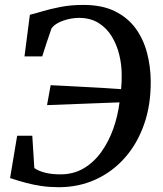

<svg xmlns="http://www.w3.org/2000/svg" viewBox="-20 -772 678 800"><path d="M225.5 8Q187 8 153.8 3.2Q120.5 -1.5 88.8 -10Q57 -18.5 22 -30L51.5 -206.5H114.5L123 -72Q139 -60 166.8 -52.8Q194.5 -45.5 232 -45.5Q286.5 -45.5 329 -70.8Q371.5 -96 402.2 -139Q433 -182 452 -235.5Q471 -289 478 -345.5L176 -334L191 -417Q214.5 -416 249.2 -414.2Q284 -412.5 324.2 -410.2Q364.5 -408 406 -405.8Q447.5 -403.5 484.5 -400.5Q486 -415 486.8 -431Q487.5 -447 487 -462Q487 -502 477 -543.5Q467 -585 446 -619.8Q425 -654.5 391.5 -675.8Q358 -697 311 -697.5Q287.5 -697.5 264.2 -692Q241 -686.5 222.5 -676.8Q204 -667 194.5 -653.5Q190 -640 185 -625.5Q180 -611 175 -596Q170 -581 165.2 -566Q160.5 -551 156 -537H82L104.5 -710.5Q124 -715 156.2 -724.8Q188.5 -734.5 231.8 -743Q275 -751.5 327.5 -751.5Q405.5 -751.5 459 -725Q512.5 -698.5 545 -653.8Q577.5 -609 592.5 -552.2Q607.5 -495.5 608 -435Q609 -335 580.2 -253.5Q551.5 -172 499.2 -113.5Q447 -55 377 -23.5Q307 8 225.5 8Z"/></svg>

Font: Merriweather 28pt Medium
Style: Italic
Weight: 500
Italic angle: -7.8°
Version: Version 2.101